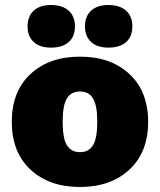

<svg xmlns="http://www.w3.org/2000/svg" viewBox="-20 -736 638 766"><path d="M183 -716Q229 -716 254 -693.5Q279 -671 279 -631Q279 -590 254 -568Q229 -546 183 -546Q139 -546 114.5 -568.5Q90 -591 90 -631Q90 -671 114.5 -693.5Q139 -716 183 -716ZM412 -716Q458 -716 483 -693.5Q508 -671 508 -631Q508 -590 483 -568Q458 -546 412 -546Q368 -546 343.5 -568.5Q319 -591 319 -631Q319 -671 343.5 -693.5Q368 -716 412 -716ZM101.5 -440.5Q176 -510 299 -510Q422 -510 496.5 -440.5Q571 -371 571 -250Q571 -129 496.5 -59.5Q422 10 299 10Q176 10 101.5 -59.5Q27 -129 27 -250Q27 -371 101.5 -440.5ZM351 -343.5Q334 -371 299 -371Q264 -371 247 -343.5Q230 -316 230 -250Q230 -184 247 -156.5Q264 -129 299 -129Q334 -129 351 -156.5Q368 -184 368 -250Q368 -316 351 -343.5Z"/></svg>

Font: Elaine Sans ExtraBold
Style: Regular
Weight: 800
Designer: Wei Huang
Foundry: Wei Huang
Version: Version 2.001;December 24, 2019;FontCreator 12.0.0.2547 64-b